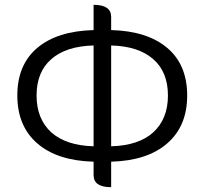

<svg xmlns="http://www.w3.org/2000/svg" viewBox="-20 -765 851 798"><path d="M442 13Q369 13 369 -37V-93Q218 -97 135 -169Q52 -241 52 -368Q52 -496 135 -566Q218 -636 369 -640V-745Q442 -745 442 -695V-640Q592 -636 675 -566Q758 -496 758 -368Q758 -241 675 -169Q592 -97 442 -93V13ZM193 -519Q132 -466 132 -368Q132 -271 193 -215Q255 -160 369 -157V-576Q254 -573 193 -519ZM617 -215Q678 -271 678 -368Q678 -466 617 -519Q556 -573 442 -576V-157Q556 -160 617 -215Z"/></svg>

Font: Swei Half Moon CJK TC
Style: DemiLight
Weight: 350
Version: Version 2.125